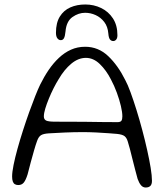

<svg xmlns="http://www.w3.org/2000/svg" viewBox="-20 -816 731 856"><path d="M629.5 20Q617 20 608.5 9.8Q600 -0.5 593.5 -18.5Q589 -35 582.8 -58.5Q576.5 -82 570.5 -106.8Q564.5 -131.5 559 -152.5Q553.5 -173.5 549.5 -185.5Q544.5 -202 535 -209.2Q525.5 -216.5 502 -219Q490.5 -220 464.5 -222Q438.5 -224 407.8 -225.5Q377 -227 350 -227Q310 -227 268.5 -225.2Q227 -223.5 198 -221.5Q173.5 -220 162.8 -213.2Q152 -206.5 145.5 -188Q139 -170.5 131.8 -145.2Q124.5 -120 117 -92.2Q109.5 -64.5 103 -38.5Q95 -13 86 -2Q77 9 61.5 9Q52.5 9 46.2 5.2Q40 1.5 37 -7Q34 -15.5 34 -29Q34 -48.5 40.5 -80.8Q47 -113 58 -152.8Q69 -192.5 82.5 -234.5Q96 -276.5 110.2 -316.2Q124.5 -356 137.2 -388Q150 -420 159 -438.5Q176.5 -474 197.2 -504.5Q218 -535 242.8 -558.2Q267.5 -581.5 296.5 -594.5Q325.5 -607.5 359.5 -607.5Q418.5 -607.5 462.2 -566Q506 -524.5 538.5 -459Q549.5 -439 562.2 -404Q575 -369 588.5 -325.8Q602 -282.5 614.2 -236.5Q626.5 -190.5 636.2 -146.8Q646 -103 651.8 -67.5Q657.5 -32 657.5 -10Q657.5 6 650.2 13Q643 20 629.5 20ZM506 -271.5Q517.5 -272 521.5 -278Q525.5 -284 525.5 -297.5Q525.5 -315.5 519 -343.2Q512.5 -371 501 -402.5Q489.5 -434 474.5 -462Q453.5 -503 425 -530.5Q396.5 -558 363 -558Q329 -558 297.8 -532Q266.5 -506 241.5 -463Q230.5 -445.5 219 -422.8Q207.5 -400 197.8 -376.2Q188 -352.5 181.8 -331.8Q175.5 -311 175.5 -297Q175.5 -283.5 185.8 -278.5Q196 -273.5 226 -273.5Q300.5 -273.5 354.2 -273Q408 -272.5 445.2 -271.8Q482.5 -271 506 -271.5ZM251 -637Q242 -637 235.8 -645.2Q229.5 -653.5 229.5 -670Q229.5 -714.5 246.8 -742.2Q264 -770 293.5 -783Q323 -796 360 -796Q398.5 -796 431 -780.2Q463.5 -764.5 483.5 -734Q503.5 -703.5 503.5 -659Q503.5 -646 498 -639.5Q492.5 -633 485 -633Q476 -633 470.2 -640.2Q464.5 -647.5 463 -666.5Q460.5 -697.5 444.8 -718Q429 -738.5 406.2 -748.8Q383.5 -759 359.5 -759Q330 -759 303 -740Q276 -721 272 -675.5Q270 -654.5 265.2 -645.8Q260.5 -637 251 -637Z"/></svg>

Font: Gluten ExtraLight
Style: Regular
Weight: 250
Designer: Tyler Finck
Foundry: Etcetera Type Company
Version: Version 1.300